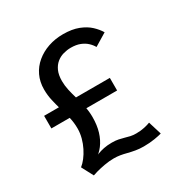

<svg xmlns="http://www.w3.org/2000/svg" viewBox="-164 -848 978 1003"><g transform="rotate(-30 325.0 -346.0)"><path d="M49.5 -310V-386H446V-310ZM167.5 -52.5 82 -56.5Q97.5 -68.5 112.8 -88.2Q128 -108 140.5 -132.8Q153 -157.5 160.5 -185.5Q168 -213.5 168 -242.5Q168 -277 160.2 -309.2Q152.5 -341.5 142.5 -373Q133 -405 125.5 -437.8Q118 -470.5 118 -505Q118 -550.5 135.5 -587.5Q153 -624.5 184.8 -651Q216.5 -677.5 258.2 -691.8Q300 -706 347.5 -706Q402 -706 440.2 -691Q478.5 -676 503 -653Q527.5 -630 541.5 -606L466.5 -560.5Q457 -577.5 441.2 -592Q425.5 -606.5 402.5 -615.5Q379.5 -624.5 347.5 -624.5Q325 -624.5 302.5 -618.2Q280 -612 261.8 -597.2Q243.5 -582.5 232.2 -557.8Q221 -533 221 -496.5Q221 -469.5 227.2 -441.2Q233.5 -413 242 -384.5Q251 -353.5 258.2 -321Q265.5 -288.5 265.5 -254.5Q265.5 -206 253.8 -167Q242 -128 220 -99Q198 -70 167.5 -52.5ZM119 13.5 82 -56.5Q83 -56.5 92 -56.8Q101 -57 114.8 -57.2Q128.5 -57.5 143.5 -58.2Q158.5 -59 171 -59Q182 -66 198.2 -72.5Q214.5 -79 236.2 -83.5Q258 -88 285.5 -88Q308 -88 325 -84.5Q342 -81 357.5 -76.5Q372 -72 386.8 -68.8Q401.5 -65.5 421 -65.5Q448 -65.5 470.5 -70.5Q493 -75.5 506.5 -81L531 -1.5Q517.5 3 487.2 8Q457 13 421 13Q395 13 372.2 9Q349.5 5 328 -0.5Q309 -5.5 291 -8.5Q273 -11.5 253.5 -11.5Q225.5 -11.5 196.5 -6.2Q167.5 -1 146 5Q124.5 11 119 13.5Z"/></g></svg>

Font: Trispace Thin
Style: Regular
Weight: 400
Version: Version 1.210